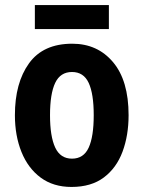

<svg xmlns="http://www.w3.org/2000/svg" viewBox="-20 -730 569 760"><path d="M489 -274Q489 -194 465 -129.5Q441 -65 391 -27.5Q341 10 263 10Q191 10 141 -27Q91 -64 65 -128.5Q39 -193 39 -274Q39 -402 95 -479.5Q151 -557 266 -557Q366 -557 427.5 -484Q489 -411 489 -274ZM178 -274Q178 -190 198.5 -146Q219 -102 265 -102Q311 -102 331 -145.5Q351 -189 351 -274Q351 -359 331 -402Q311 -445 265 -445Q219 -445 198.5 -402Q178 -359 178 -274ZM411 -710V-615H118V-710Z"/></svg>

Font: Noto Sans Lao Condensed
Style: Bold
Weight: 700
Width: 3
Designer: Monotype Design Team
Foundry: Monotype Imaging Inc.
Version: Version 2.003; ttfautohint (v1.8.4.7-5d5b)